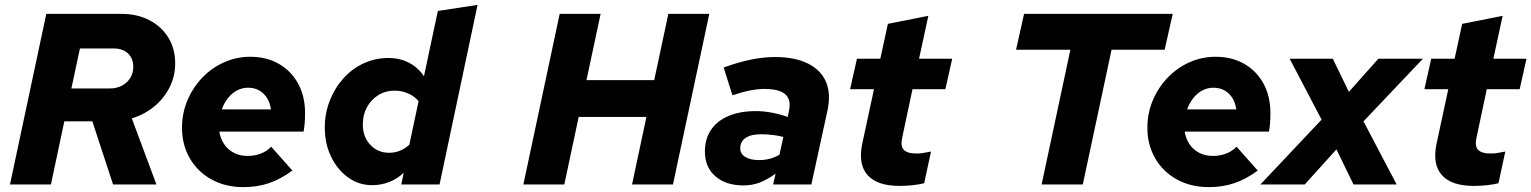

<svg xmlns="http://www.w3.org/2000/svg" viewBox="-20 -757 6285 788"><path d="M21 0 170 -700H478Q544 -700 593.5 -674Q643 -648 671 -602.5Q699 -557 699 -497Q699 -444 676 -398.5Q653 -353 613 -320Q573 -287 521 -271L622 0H444L359 -259H244L189 0ZM273 -394H431Q459 -394 480.5 -405.5Q502 -417 514.5 -437Q527 -457 527 -482Q527 -517 505.5 -537.5Q484 -558 448 -558H308Z M979 11Q906 11 849 -20Q792 -51 759.5 -106.5Q727 -162 727 -233Q727 -292 749 -344.5Q771 -397 809.5 -437.5Q848 -478 899 -501Q950 -524 1007 -524Q1074 -524 1124.5 -495Q1175 -466 1203.5 -414Q1232 -362 1232 -293Q1232 -270 1230.5 -251.5Q1229 -233 1226 -217H880Q885 -187 900.5 -164.5Q916 -142 940.5 -129.5Q965 -117 996 -117Q1025 -117 1050 -126.5Q1075 -136 1093 -155L1180 -57Q1131 -21 1083 -5Q1035 11 979 11ZM890 -308H1092Q1088 -336 1075.5 -355.5Q1063 -375 1043.5 -386Q1024 -397 998 -397Q974 -397 953 -386Q932 -375 916 -355Q900 -335 890 -308Z M1507 3Q1453 3 1409 -28.5Q1365 -60 1339 -113.5Q1313 -167 1313 -233Q1313 -292 1333.5 -344Q1354 -396 1389.5 -435.5Q1425 -475 1472.5 -497Q1520 -519 1574 -519Q1621 -519 1658.5 -499.5Q1696 -480 1720 -444L1777 -712L1940 -737L1784 0H1627L1637 -48Q1612 -24 1578.5 -10.5Q1545 3 1507 3ZM1577 -130Q1624 -130 1660 -163L1698 -342Q1681 -362 1655 -373.5Q1629 -385 1599 -385Q1562 -385 1532.5 -366.5Q1503 -348 1486 -317Q1469 -286 1469 -246Q1469 -196 1499.5 -163Q1530 -130 1577 -130Z M2128 0 2277 -700H2445L2387 -428H2665L2723 -700H2891L2742 0H2574L2633 -277H2355L2296 0Z M3032 4Q2959 4 2916 -33.5Q2873 -71 2873 -135Q2873 -187 2898 -224Q2923 -261 2970 -281Q3017 -301 3082 -301Q3115 -301 3148.5 -294.5Q3182 -288 3213 -277L3218 -302Q3228 -348 3203 -370Q3178 -392 3117 -392Q3091 -392 3059.5 -386Q3028 -380 2986 -366L2950 -480Q3011 -502 3062.5 -512.5Q3114 -523 3160 -523Q3242 -523 3295.5 -496.5Q3349 -470 3370 -421Q3391 -372 3376 -303L3310 0H3153L3163 -44Q3126 -18 3096 -7Q3066 4 3032 4ZM3096 -100Q3119 -100 3139.5 -105.5Q3160 -111 3179 -122L3195 -195Q3176 -200 3152 -203Q3128 -206 3103 -206Q3062 -206 3040 -191Q3018 -176 3018 -148Q3018 -126 3038.5 -113Q3059 -100 3096 -100Z M3672 6Q3580 6 3540.5 -38.5Q3501 -83 3519 -168L3567 -391H3469L3497 -516H3593L3624 -659L3790 -692L3752 -516H3888L3860 -391H3725L3683 -193Q3675 -158 3689 -142.5Q3703 -127 3742 -127Q3754 -127 3765 -128.5Q3776 -130 3801 -135L3773 -5Q3754 0 3726.5 3Q3699 6 3672 6Z M4255 0 4373 -553H4150L4183 -700H4793L4760 -553H4542L4424 0Z M4941 11Q4868 11 4811 -20Q4754 -51 4721.5 -106.5Q4689 -162 4689 -233Q4689 -292 4711 -344.5Q4733 -397 4771.5 -437.5Q4810 -478 4861 -501Q4912 -524 4969 -524Q5036 -524 5086.5 -495Q5137 -466 5165.5 -414Q5194 -362 5194 -293Q5194 -270 5192.5 -251.5Q5191 -233 5188 -217H4842Q4847 -187 4862.5 -164.5Q4878 -142 4902.5 -129.5Q4927 -117 4958 -117Q4987 -117 5012 -126.5Q5037 -136 5055 -155L5142 -57Q5093 -21 5045 -5Q4997 11 4941 11ZM4852 -308H5054Q5050 -336 5037.5 -355.5Q5025 -375 5005.5 -386Q4986 -397 4960 -397Q4936 -397 4915 -386Q4894 -375 4878 -355Q4862 -335 4852 -308Z M5153 0 5404 -266 5273 -516H5450L5516 -380L5637 -516H5820L5576 -259L5712 0H5535L5465 -144L5335 0Z M6029 6Q5937 6 5897.5 -38.5Q5858 -83 5876 -168L5924 -391H5826L5854 -516H5950L5981 -659L6147 -692L6109 -516H6245L6217 -391H6082L6040 -193Q6032 -158 6046 -142.5Q6060 -127 6099 -127Q6111 -127 6122 -128.5Q6133 -130 6158 -135L6130 -5Q6111 0 6083.5 3Q6056 6 6029 6Z"/></svg>

Font: Red Hat Text
Style: Italic
Weight: 300
Italic angle: -12°
Designer: Pentagram, MCKL
Foundry: Pentagram, MCKL
Version: Version 1.023